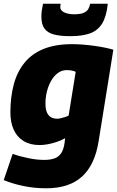

<svg xmlns="http://www.w3.org/2000/svg" viewBox="-38 -795 632 1035"><path d="M-18 176 30 35Q69 48 114.5 57.5Q160 67 200 67Q231 67 254 59.5Q277 52 291 32Q305 12 310 -24L313 -50Q292 -38 266.5 -29.5Q241 -21 217.5 -17Q194 -13 176 -13Q125 -13 89.5 -34.5Q54 -56 36 -95.5Q18 -135 18 -189Q18 -271 36 -339Q54 -407 93.5 -456Q133 -505 196.5 -531Q260 -557 351 -557Q378 -557 409.5 -554.5Q441 -552 473 -547.5Q505 -543 531 -537.5Q557 -532 573 -527L494 -36Q474 93 404.5 156.5Q335 220 211 220Q148 220 89.5 208Q31 196 -18 176ZM370 -408Q361 -412 349.5 -414.5Q338 -417 321 -417Q295 -417 274 -401.5Q253 -386 238 -360Q223 -334 215 -302Q207 -270 207 -236Q207 -195 223 -175Q239 -155 270 -155Q279 -155 289 -157.5Q299 -160 311 -163.5Q323 -167 332 -172ZM341 -600Q290 -600 255 -608.5Q220 -617 202.5 -640Q185 -663 185 -706Q185 -722 187.5 -739.5Q190 -757 194 -775H289Q288 -769 287.5 -765Q287 -761 287 -757Q287 -744 297 -735.5Q307 -727 324 -722.5Q341 -718 360 -718Q396 -718 413.5 -726Q431 -734 438 -746.5Q445 -759 448 -775H543Q536 -706 512.5 -668Q489 -630 447 -615Q405 -600 341 -600Z"/></svg>

Font: Georama ExtraCondensed Thin ExtraBold
Style: Italic
Weight: 800
Italic angle: -9°
Version: Version 1.001